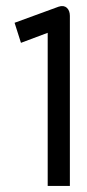

<svg xmlns="http://www.w3.org/2000/svg" viewBox="-20 -612 286 632"><path d="M28 -537 49 -471 137 -504V0H210V-560C210 -582 196 -598 173 -590Z"/></svg>

Font: Charger Pro
Style: Regular
Weight: 400
Designer: Jasper
Foundry: Cannot Into Space Fonts
Version: Version 1.09